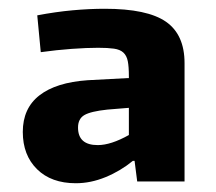

<svg xmlns="http://www.w3.org/2000/svg" viewBox="-20 -766 493 438"><path d="M153 -348Q97 -348 64.5 -380Q32 -412 32 -465Q32 -519 70 -548.5Q108 -578 180 -583L274 -588V-592Q274 -614 271.5 -626.5Q269 -639 261.5 -646Q254 -653 240 -655Q226 -657 204 -657Q178 -657 143.5 -654.5Q109 -652 73 -647L65 -731Q107 -739 145.5 -742.5Q184 -746 219 -746Q316 -746 358.5 -716.5Q401 -687 401 -622V-352H293L287 -399H283Q255 -376 221 -362Q187 -348 153 -348ZM203 -435Q233 -435 274 -458V-520L225 -516Q187 -512 172.5 -503.5Q158 -495 158 -475Q158 -435 203 -435Z"/></svg>

Font: Encode Sans Narrow
Style: Bold
Weight: 700
Designer: Pablo Impallari, Andres Torresi
Foundry: Pablo Impallari, Andres Torresi
Version: Version 1.000; ttfautohint (v1.00) -l 8 -r 50 -G 200 -x 14 -